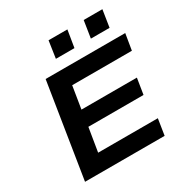

<svg xmlns="http://www.w3.org/2000/svg" viewBox="-202 -1079 1204 1245"><g transform="rotate(-30 400.0 -456.5)"><path d="M78 0 190 -705H786L766 -584H319L292 -417H707L688 -298H275L246 -121H693L674 0ZM575 -785 595 -913H735L715 -785ZM313 -785 332 -913H473L452 -785Z"/></g></svg>

Font: Nunito Sans 7pt Expanded
Style: Bold Italic
Weight: 700
Width: 7
Italic angle: -9°
Designer: Vernon Adams
Foundry: Vernon Adams
Version: Version 3.101;gftools[0.9.27]